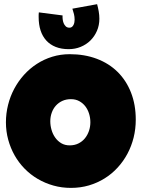

<svg xmlns="http://www.w3.org/2000/svg" viewBox="-20 -916 678 917"><path d="M628.4 -344.7Q628.4 -300.3 618.2 -259Q607.9 -217.8 588.6 -181.6Q569.3 -145.5 541.7 -115.5Q514.2 -85.4 479.7 -64Q445.3 -42.5 404.8 -30.5Q364.3 -18.6 318.8 -18.6Q274.9 -18.6 235.1 -29.8Q195.3 -41 160.6 -61.3Q126 -81.5 97.9 -110.1Q69.8 -138.7 50 -173.6Q30.3 -208.5 19.3 -248.5Q8.3 -288.6 8.3 -332Q8.3 -374.5 18.6 -415.3Q28.8 -456.1 48.1 -492.2Q67.4 -528.3 94.7 -558.6Q122.1 -588.9 156 -610.8Q189.9 -632.8 229.5 -645Q269 -657.2 313 -657.2Q383.8 -657.2 442.1 -635.3Q500.5 -613.3 541.7 -572.5Q583 -531.7 605.7 -473.9Q628.4 -416 628.4 -344.7ZM411.6 -332Q411.6 -353 405.5 -372.8Q399.4 -392.6 387.7 -408Q376 -423.3 358.6 -432.9Q341.3 -442.4 318.8 -442.4Q295.9 -442.4 277.8 -434.1Q259.8 -425.8 246.8 -411.4Q233.9 -397 227.1 -377.7Q220.2 -358.4 220.2 -336.9Q220.2 -316.4 226.1 -295.9Q231.9 -275.4 243.7 -258.8Q255.4 -242.2 272.7 -231.9Q290 -221.7 313 -221.7Q335.9 -221.7 354.2 -230.7Q372.6 -239.7 385.3 -255.1Q397.9 -270.5 404.8 -290.5Q411.6 -310.5 411.6 -332ZM454.6 -826.7Q454.6 -795.4 443.1 -768.8Q431.6 -742.2 411.9 -722.7Q392.1 -703.1 365.2 -692.1Q338.4 -681.2 308.1 -681.2Q272.9 -681.2 246.1 -691.9Q219.2 -702.6 201.2 -722.4Q183.1 -742.2 173.8 -770.5Q164.6 -798.8 164.6 -834.5Q164.6 -839.8 164.6 -845.7Q164.6 -851.6 165.5 -856.9L278.8 -842.3Q278.3 -834.5 279.3 -824.5Q280.3 -814.5 283.9 -805.4Q287.6 -796.4 294.2 -790Q300.8 -783.7 312 -783.7Q318.8 -783.7 323.5 -787.4Q328.1 -791 331.1 -796.9Q334 -802.7 335.2 -809.3Q336.4 -815.9 336.4 -821.8Q336.4 -835.9 333.3 -848.6Q330.1 -861.3 325.7 -874.5L443.8 -896Q448.2 -879.9 451.4 -862.1Q454.6 -844.2 454.6 -826.7Z"/></svg>

Font: Luckiest Guy RUS-BEL-UKR
Style: Regular
Weight: 400
Designer: Astigmatic (AOETI)
Foundry: Astigmatic (AOETI)
Version: Version 1.00 March 11, 2019, initial release